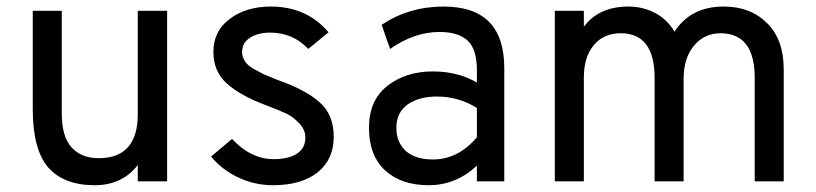

<svg xmlns="http://www.w3.org/2000/svg" viewBox="-20 -543 2444 575"><path d="M392.6 0Q392.6 -12.7 392.6 -48.8Q345.7 11.7 263.7 11.7Q170.9 11.7 124 -42Q78.1 -95.7 78.1 -215.8Q78.1 -314.5 78.1 -510.7Q99.6 -510.7 165 -510.7Q165 -433.6 165 -203.1Q165 -133.8 194.3 -101.6Q223.6 -69.3 275.4 -69.3Q392.6 -69.3 392.6 -201.2Q392.6 -304.7 392.6 -510.7Q415 -510.7 480.5 -510.7Q480.5 -382.8 480.5 0Q458 0 392.6 0Z M797.9 11.7Q742.2 11.7 693.4 -11.7Q643.6 -35.2 612.3 -74.2Q632.8 -91.8 674.8 -127Q731.4 -66.4 799.8 -66.4Q842.8 -66.4 868.2 -82Q894.5 -98.6 894.5 -130.9Q894.5 -155.3 875 -174.8Q856.4 -194.3 836.9 -203.1Q816.4 -212.9 777.3 -227.5Q699.2 -256.8 659.2 -293Q619.1 -329.1 619.1 -387.7Q619.1 -450.2 668 -486.3Q716.8 -523.4 791 -523.4Q898.4 -523.4 963.9 -446.3Q943.4 -429.7 903.3 -396.5Q856.4 -445.3 790 -445.3Q752 -445.3 728.5 -429.7Q705.1 -415 705.1 -387.7Q705.1 -373 712.9 -360.4Q720.7 -347.7 739.3 -336.9Q759.8 -326.2 770.5 -320.3Q782.2 -315.4 813.5 -302.7Q894.5 -274.4 936.5 -237.3Q979.5 -200.2 979.5 -132.8Q979.5 -65.4 930.7 -26.4Q881.8 11.7 797.9 11.7Z M1408.2 0Q1408.2 -11.7 1408.2 -46.9Q1345.7 11.7 1263.7 11.7Q1182.6 11.7 1133.8 -32.2Q1085 -77.1 1085 -160.2Q1085 -243.2 1140.6 -286.1Q1195.3 -329.1 1276.4 -329.1Q1350.6 -329.1 1408.2 -295.9Q1408.2 -307.6 1408.2 -332Q1408.2 -396.5 1379.9 -421.9Q1351.6 -447.3 1296.9 -447.3Q1220.7 -447.3 1148.4 -396.5Q1139.6 -419.9 1123 -468.8Q1205.1 -523.4 1308.6 -523.4Q1490.2 -523.4 1490.2 -338.9Q1490.2 -225.6 1490.2 0Q1469.7 0 1408.2 0ZM1276.4 -65.4Q1351.6 -65.4 1408.2 -131.8Q1408.2 -161.1 1408.2 -219.7Q1353.5 -253.9 1288.1 -253.9Q1235.4 -253.9 1201.2 -230.5Q1167 -206.1 1167 -160.2Q1167 -117.2 1195.3 -90.8Q1224.6 -65.4 1276.4 -65.4Z M2240.2 0Q2240.2 -77.1 2240.2 -309.6Q2240.2 -443.4 2137.7 -443.4Q2088.9 -443.4 2057.6 -405.3Q2027.3 -368.2 2027.3 -306.6Q2027.3 -205.1 2027.3 0Q2005.9 0 1940.4 0Q1940.4 -77.1 1940.4 -309.6Q1940.4 -443.4 1838.9 -443.4Q1787.1 -443.4 1757.8 -407.2Q1728.5 -372.1 1728.5 -310.5Q1728.5 -207 1728.5 0Q1707 0 1641.6 0Q1641.6 -127.9 1641.6 -510.7Q1663.1 -510.7 1728.5 -510.7Q1728.5 -499 1728.5 -462.9Q1773.4 -523.4 1862.3 -523.4Q1905.3 -523.4 1942.4 -503.9Q1978.5 -484.4 2000 -448.2Q2048.8 -523.4 2147.5 -523.4Q2227.5 -523.4 2277.3 -473.6Q2327.1 -424.8 2327.1 -335Q2327.1 -223.6 2327.1 0Q2305.7 0 2240.2 0Z"/></svg>

Font: Overpass
Style: Regular
Weight: 400
Designer: Delve Withrington, Thomas Jockin
Version: Version 3.000;DELV;Overpass; ttfautohint (v1.5)